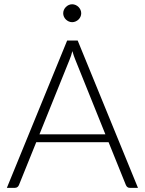

<svg xmlns="http://www.w3.org/2000/svg" viewBox="-20 -902 696 922"><path d="M486 -257 342 -614.5Q334.5 -632 327.5 -656.5Q324.5 -644.5 321 -633.8Q317.5 -623 313.5 -614L169.5 -257ZM642.5 0H603Q596 0 591.5 -3.8Q587 -7.5 584.5 -13.5L501.5 -219H154L71 -13.5Q69 -8 64 -4Q59 0 52 0H13L302.5 -707.5H353ZM370 -838Q370 -829.5 366.5 -821.8Q363 -814 357 -808.2Q351 -802.5 343 -799Q335 -795.5 326.5 -795.5Q318 -795.5 310.2 -799Q302.5 -802.5 296.5 -808.2Q290.5 -814 287 -821.8Q283.5 -829.5 283.5 -838Q283.5 -847 287 -854.8Q290.5 -862.5 296.5 -868.5Q302.5 -874.5 310.2 -878Q318 -881.5 326.5 -881.5Q335 -881.5 343 -878Q351 -874.5 357 -868.5Q363 -862.5 366.5 -854.8Q370 -847 370 -838Z"/></svg>

Font: Lato 2
Style: Regular
Weight: 300
Designer: Lukasz Dziedzic with Adam Twardoch and Botio Nikoltchev
Foundry: tyPoland Lukasz Dziedzic
Version: Version 2.015; 2015-08-06; http://www.latofonts.com/